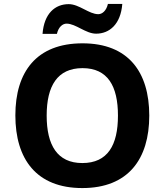

<svg xmlns="http://www.w3.org/2000/svg" viewBox="-20 -945 836 975"><path d="M196 -773H269C277 -808 298 -825 318 -825C365 -825 415 -774 468 -774C536 -774 593 -822 601 -925H528C520 -890 499 -873 479 -873C432 -873 382 -924 329 -924C260 -924 204 -877 196 -773ZM738 -358C738 -580 631 -725 399 -725C165 -725 58 -580 58 -359C58 -137 165 10 398 10C631 10 738 -137 738 -358ZM217 -358C217 -508 271 -599 399 -599C527 -599 579 -508 579 -358C579 -208 527 -117 398 -117C271 -117 217 -208 217 -358Z"/></svg>

Font: Noto Sans Gujarati
Style: Bold
Weight: 700
Designer: Jelle Bosma - Monotype Design Team, Universal Thirst
Foundry: Monotype Imaging Inc.
Version: Version 2.106